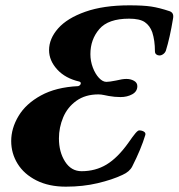

<svg xmlns="http://www.w3.org/2000/svg" viewBox="-20 -686 670 720"><path d="M22 -157Q22 -205 49.5 -251Q77 -297 133.5 -328Q190 -359 273 -363Q277 -364 280 -367Q283 -370 283 -374Q283 -378 278 -380Q225 -392 194.5 -425.5Q164 -459 164 -498Q164 -541 198 -579.5Q232 -618 300 -642Q368 -666 465 -666Q517 -666 547 -661.5Q577 -657 616 -644Q633 -638 629 -617Q617 -544 602 -496Q599 -488 592 -483Q585 -478 578 -478Q571 -478 566 -482Q561 -486 561 -494Q561 -534 551 -565Q542 -590 523 -603Q504 -616 464 -616Q386 -616 352.5 -577Q319 -538 319 -483Q319 -457 328 -433Q337 -409 351 -394Q365 -379 379 -379Q390 -379 415 -384Q439 -390 454 -390Q470 -390 482.5 -383Q495 -376 495 -363Q495 -343 476 -332.5Q457 -322 432 -322Q410 -322 388 -326Q382 -327 370.5 -329.5Q359 -332 349 -332Q300 -332 266.5 -308Q233 -284 217 -246Q201 -208 201 -167Q201 -116 224 -80Q247 -44 286 -44Q338 -44 379.5 -69Q421 -94 461 -150Q479 -176 488 -186.5Q497 -197 502 -197Q512 -197 519.5 -192.5Q527 -188 525 -180Q509 -127 476 -62Q466 -42 439 -30Q401 -12 346 1Q291 14 227 14Q163 14 116.5 -9.5Q70 -33 46 -72Q22 -111 22 -157Z"/></svg>

Font: EB Garamond ExtraBold
Style: Italic
Weight: 800
Italic angle: -17.2°
Designer: Georg Duffner and Octavio Pardo
Foundry: Georg Duffner
Version: Version 1.000